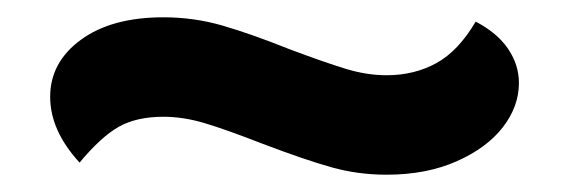

<svg xmlns="http://www.w3.org/2000/svg" viewBox="-20 -441 658 222"><path d="M283 -275Q242 -291 217 -298.5Q192 -306 169 -306Q138 -306 117.5 -294.5Q97 -283 72 -253Q38 -290 38 -329Q38 -369 73.5 -395Q109 -421 169 -421Q204 -421 237 -411.5Q270 -402 315 -384Q355 -369 379.5 -361.5Q404 -354 427 -354Q459 -354 484.5 -368Q510 -382 530 -416Q555 -403 567.5 -384.5Q580 -366 580 -345Q580 -318 561.5 -294Q543 -270 508 -254.5Q473 -239 427 -239Q394 -239 363.5 -247.5Q333 -256 283 -275Z"/></svg>

Font: K2D
Style: Bold
Weight: 700
Designer: Katatrad Aksorn Co.,Ltd.
Foundry: Cadson Demak Co.,Ltd.
Version: Version 1.000; ttfautohint (v1.6)